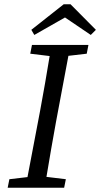

<svg xmlns="http://www.w3.org/2000/svg" viewBox="-20 -881 470 901"><path d="M122 -629 130 -670H395L387 -629L301 -619L243 -310Q231 -246 220 -181Q209 -116 198 -51L289 -40L281 0H16L24 -40L109 -50L168 -360Q192 -489 213 -618ZM311 -861 430 -741 406 -717 285 -799 141 -717 127 -741 279 -861Z"/></svg>

Font: Source Serif Pro
Style: Italic
Weight: 400
Italic angle: -12°
Designer: Frank Grießhammer
Foundry: Adobe Systems Incorporated
Version: Version 3.001;hotconv 1.0.111;makeotfexe 2.5.65597